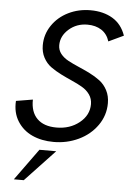

<svg xmlns="http://www.w3.org/2000/svg" viewBox="-61 -742 681 1007"><g transform="rotate(5 280.0 -239.0)"><path d="M241.2 6.8Q178.2 6.8 128.7 -15.6Q79.1 -38.1 50.5 -83.5Q22 -128.9 25.9 -190.4L113.8 -205.1Q112.3 -140.1 147.5 -105Q182.6 -69.8 249.5 -69.8Q320.3 -69.8 369.9 -109.6Q419.4 -149.4 419.4 -207.5Q419.4 -235.8 404.1 -257.8Q388.7 -279.8 364 -294.2Q339.4 -308.6 309.8 -321.5Q280.3 -334.5 250.5 -349.4Q220.7 -364.3 196 -382.1Q171.4 -399.9 156 -428.5Q140.6 -457 140.6 -493.7Q140.6 -550.8 172.6 -598.1Q204.6 -645.5 258.1 -671.9Q311.5 -698.2 374.5 -698.2Q442.4 -698.2 491 -669.2Q539.6 -640.1 560.1 -580.6L481.4 -543.5Q469.2 -582.5 438.7 -602.1Q408.2 -621.6 365.2 -621.6Q308.1 -621.6 267.3 -585.7Q226.6 -549.8 226.6 -501.5Q226.6 -476.1 241.9 -456.5Q257.3 -437 282.2 -423.6Q307.1 -410.2 336.9 -397.5Q366.7 -384.8 396.7 -369.9Q426.8 -355 451.7 -336.2Q476.6 -317.4 491.9 -287.8Q507.3 -258.3 507.3 -220.2Q507.3 -156.2 470.5 -103.8Q433.6 -51.3 372.6 -22.2Q311.5 6.8 241.2 6.8ZM50.8 220.2 170.9 54.2H259.3L103 220.2Z"/></g></svg>

Font: HK Grotesk Medium Legacy Italic
Style: Regular
Weight: 500
Italic angle: -13°
Designer: Alfredo Marco Pradil
Foundry: Hanken Design Co.
Version: Version 2.022;PS 002.022;hotconv 1.0.88;makeotf.lib2.5.64775